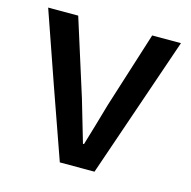

<svg xmlns="http://www.w3.org/2000/svg" viewBox="-87 -637 718 722"><g transform="rotate(15 272.5 -275.5)"><path d="M110 -275 207 0H274H342L531 -551H419L325 -254C310 -200 293 -144 277 -90H273C257 -144 241 -200 225 -254L131 -551H14Z"/></g></svg>

Font: GenSekiGothic2 TW M
Style: Regular
Weight: 500
Version: Version 2.100;PS 2.1;hotconv 16.6.51;makeotf.lib2.5.65220 DE